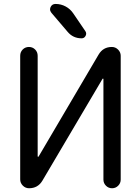

<svg xmlns="http://www.w3.org/2000/svg" viewBox="-20 -999 727 998"><path d="M247.1 -932.6Q240.2 -941.4 240.2 -950.2Q240.2 -956.1 243.2 -962.9Q251 -978.5 268.6 -978.5Q296.9 -978.5 321.3 -965.3Q345.7 -952.1 361.3 -928.7L423.8 -836.9Q431.6 -825.2 424.8 -812.5Q418 -799.8 404.3 -799.8Q359.4 -799.8 331.1 -834ZM607.4 -65.4Q607.4 -46.9 594.2 -33.7Q581.1 -20.5 562.5 -20.5Q543.9 -20.5 530.8 -33.7Q517.6 -46.9 517.6 -65.4V-587.9Q517.6 -589.8 515.6 -590.3Q513.7 -590.8 512.7 -588.9L200.2 -59.6Q176.8 -20.5 130.9 -20.5Q112.3 -20.5 98.6 -34.2Q85 -47.9 85 -66.4V-709Q85 -728.5 98.1 -741.7Q111.3 -754.9 130.4 -754.9Q149.4 -754.9 162.6 -741.7Q175.8 -728.5 175.8 -709V-186.5Q175.8 -184.6 177.7 -184.1Q179.7 -183.6 180.7 -185.5L492.2 -714.8Q515.6 -754.9 561.5 -754.9Q580.1 -754.9 593.8 -741.2Q607.4 -727.5 607.4 -709Z"/></svg>

Font: Gen Jyuu GothicX Regular
Style: Regular
Weight: 400
Designer: [Source Han Sans]
Ryoko NISHIZUKA  (kana & ideographs); Paul D. Hunt (Latin, Greek & Cyrillic); Wenlong ZHANG  (bopomofo
Version: Version 1.002.20150607